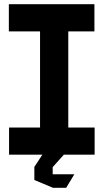

<svg xmlns="http://www.w3.org/2000/svg" viewBox="-20 -734 491 911"><path d="M23 0V-129H170V-585H22V-714H428V-585H304V-129H429V0H282V1L230 59V93H332V94L294 157H230V156H229L143 120V58L181 0Z"/></svg>

Font: Foldit Thin SemiBold
Style: Regular
Weight: 600
Version: Version 1.003